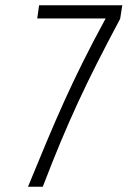

<svg xmlns="http://www.w3.org/2000/svg" viewBox="-20 -707 483 727"><path d="M121 -637H380Q331 -547 293.5 -471.5Q256 -396 223 -323Q190 -250 157.5 -172.5Q125 -95 86 0H142Q178 -94 210 -170.5Q242 -247 275.5 -319.5Q309 -392 347.5 -468Q386 -544 435 -636L443 -687H128Z"/></svg>

Font: Secuela Light
Style: Italic
Weight: 300
Italic angle: -8°
Designer: Fernando Haro
Foundry: deFharo
Version: Version 1.708